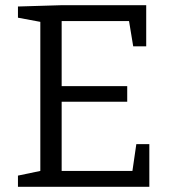

<svg xmlns="http://www.w3.org/2000/svg" viewBox="-20 -718 661 738"><path d="M504 -164H554V0H49V-43L135 -61V-634L49 -650V-693L216 -698H542V-540H492L476 -637H217V-387H469V-327H217V-61H489Z"/></svg>

Font: Bitter
Style: Regular
Weight: 400
Designer: Sol Matas, and Bitter project Authors
Foundry: Sol Matas
Version: Version 2.001